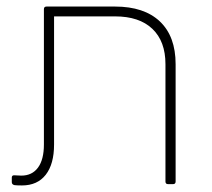

<svg xmlns="http://www.w3.org/2000/svg" viewBox="-20 -562 646 586"><path d="M331 -542Q420 -542 468 -496.5Q516 -451 516 -366V-8Q516 0 508 0H493Q485 0 485 -8V-366Q485 -436 445 -474Q405 -512 331 -512H145V-121Q145 -61 119.5 -28.5Q94 4 47 4Q31 4 24 3Q16 1 16 -6V-20Q16 -27 23 -27L45 -26Q78 -26 96 -50.5Q114 -75 114 -121V-534Q114 -542 122 -542Z"/></svg>

Font: LINE Seed Sans TH App Thin
Style: Regular
Weight: 250
Designer: Dalton Maag Ltd | Thai characters by Cadson Demak Co.,Ltd.
Foundry: Dalton Maag Ltd
Version: Version 1.003